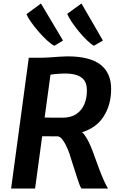

<svg xmlns="http://www.w3.org/2000/svg" viewBox="-20 -1077 679 1097"><path d="M43.5 0 144.5 -747H219.5Q234.5 -747 262.5 -749Q290.5 -751 319.2 -753Q348 -755 365.5 -755Q492.5 -755 553.8 -707.8Q615 -660.5 615 -568.5Q615 -479.5 573.2 -413.2Q531.5 -347 449 -321.5Q462 -310 474.2 -289.2Q486.5 -268.5 497.5 -243Q508.5 -217.5 517.5 -191Q533 -148 547.2 -110.2Q561.5 -72.5 574.2 -44Q587 -15.5 597.5 0H445Q439.5 -8 433.2 -25Q427 -42 420 -63.5Q413 -85 406 -107.5Q399 -130 392.5 -149Q385.5 -174 376.5 -199.8Q367.5 -225.5 356.5 -247.5Q345.5 -269.5 333.5 -283.5Q321.5 -297.5 308.5 -298L221 -298.5L180.5 0ZM337 -404.5Q385 -404.5 416.2 -425.5Q447.5 -446.5 462.2 -482.5Q477 -518.5 476.5 -562.5Q476 -612.5 444.5 -634.8Q413 -657 351.5 -657Q339.5 -657 323 -656Q306.5 -655 291.8 -653.5Q277 -652 268.5 -650.5L235 -405.5Q248 -405 273.5 -404.8Q299 -404.5 337 -404.5ZM291 -815.5Q273.5 -823.5 249.2 -845.8Q225 -868 200.5 -896.2Q176 -924.5 157 -951.5Q138 -978.5 131 -996L214 -1057L340 -845.5ZM516.5 -815.5Q499.5 -825 476.5 -847.2Q453.5 -869.5 430.5 -897.2Q407.5 -925 389.5 -952Q371.5 -979 364 -998L445.5 -1057L568 -845.5Z"/></svg>

Font: Merriweather Sans SemiBold
Style: Italic
Weight: 600
Italic angle: -7.5°
Designer: Eben Sorkin
Foundry: Eben Sorkin
Version: Version 2.001